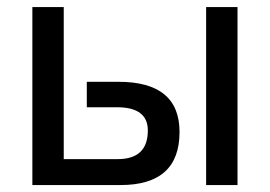

<svg xmlns="http://www.w3.org/2000/svg" viewBox="-20 -533 777 553"><path d="M573.7 0V-512.7H664.1V0ZM163.6 -512.7V-74.7H318.8Q405.8 -74.7 405.8 -157.2Q405.8 -224.1 316.9 -224.1H230V-297.4H321.3Q497.1 -297.4 497.1 -152.8Q497.1 0 327.1 0H73.2V-512.7Z"/></svg>

Font: Sansation
Style: Regular
Weight: 400
Designer: Bernd Montag
Version: Version 1.301